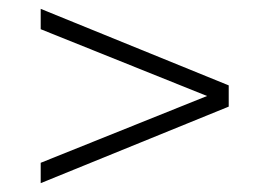

<svg xmlns="http://www.w3.org/2000/svg" viewBox="-20 -567 609 434"><path d="M72 -153V-199L448 -350L72 -501V-547L497 -374V-326Z"/></svg>

Font: Montserrat Light
Style: Regular
Weight: 300
Designer: Julieta Ulanovsky
Foundry: Julieta Ulanovsky
Version: Version 9.000; ttfautohint (v1.8.4.7-5d5b)